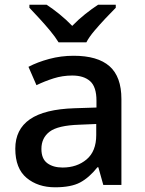

<svg xmlns="http://www.w3.org/2000/svg" viewBox="-20 -786 615 816"><path d="M293 -549Q395 -549 445.5 -504.5Q496 -460 496 -365V0H419L398 -75H394Q359 -31 320.5 -10.5Q282 10 214 10Q141 10 93 -30Q45 -70 45 -154Q45 -236 107 -279Q169 -322 297 -326L390 -329V-358Q390 -417 363 -441Q336 -465 287 -465Q246 -465 208 -453Q170 -441 135 -424L101 -502Q139 -522 189 -535.5Q239 -549 293 -549ZM317 -256Q226 -253 191 -226.5Q156 -200 156 -153Q156 -111 181 -92.5Q206 -74 246 -74Q307 -74 348 -108.5Q389 -143 389 -212V-259ZM229 -606Q215 -629 193 -655.5Q171 -682 147 -708Q123 -734 105 -753V-766H178Q204 -749 232.5 -726Q261 -703 287 -676Q313 -703 342 -726Q371 -749 397 -766H472V-753Q453 -734 428.5 -708Q404 -682 381.5 -655.5Q359 -629 347 -606Z"/></svg>

Font: Noto Sans Adlam Medium
Style: Regular
Weight: 500
Version: Version 3.001